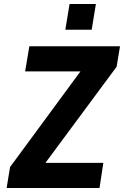

<svg xmlns="http://www.w3.org/2000/svg" viewBox="-20 -935 617 955"><path d="M13 0 30 -104 417 -630 420 -580H105L126 -705H577L560 -603L169 -75L167 -125H494L475 0ZM305 -787 326 -915H457L436 -787Z"/></svg>

Font: Nunito Sans 7pt Condensed ExtraBold
Style: Italic
Weight: 800
Width: 3
Italic angle: -9°
Designer: Vernon Adams
Foundry: Vernon Adams
Version: Version 3.101;gftools[0.9.27]